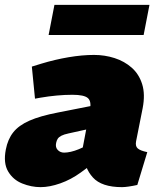

<svg xmlns="http://www.w3.org/2000/svg" viewBox="-39 -761 661 790"><path d="M526 0Q508 4 491 6.5Q474 9 463 9Q379 9 343 -31Q307 -71 308 -126L301 -151L331 -309Q338 -344 322.5 -357.5Q307 -371 259 -371Q228 -371 195 -368Q162 -365 127 -359L105 -355L92 -487L131 -499Q187 -516 243 -525.5Q299 -535 348 -535Q392 -535 432.5 -522Q473 -509 503 -482.5Q533 -456 546 -414.5Q559 -373 548 -316L521 -180Q517 -160 527.5 -150.5Q538 -141 567 -135ZM128 9Q90 9 52.5 -6Q15 -21 -5.5 -55.5Q-26 -90 -15 -146Q-7 -188 15.5 -216.5Q38 -245 82 -264.5Q126 -284 199 -298L341 -326L320 -229L243 -212Q224 -208 213.5 -202.5Q203 -197 198.5 -190Q194 -183 192 -173Q188 -155 198.5 -144Q209 -133 225 -133Q237 -133 252.5 -136.5Q268 -140 285 -147L312 -159L346 -90L293 -51Q253 -22 209 -6.5Q165 9 128 9ZM161 -617 185 -741H576L552 -617Z"/></svg>

Font: REM Black
Style: Italic
Weight: 900
Italic angle: -11°
Designer: Octavio Pardo
Foundry: Ashler Design
Version: Version 1.005;gftools[0.9.28]